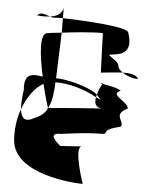

<svg xmlns="http://www.w3.org/2000/svg" viewBox="-20 -514 390 476"><path d="M15 -166C15 -82 162 -60 185 -58C185 -58 162 -150 183 -151C175 -151 143 -152 130 -152C123 -158 95 -186 131 -182C131 -182 198 -186 235 -182C251 -182 226 -192 279 -200C291 -212 257 -230 297 -245C297 -262 250 -280 279 -289C271 -297 245 -303 234 -306C231 -302 224 -291 220 -279L221 -278L230 -266C227 -268 222 -271 218 -273C214 -259 216 -246 235 -245C235 -245 130 -247 99 -246V-245V-246C93 -246 93 -245 99 -245C92 -234 81 -226 64 -221C47 -213 33 -215 32 -243C21 -220 15 -192 15 -166ZM32 -243C46 -273 66 -297 88 -306C92 -276 98 -251 99 -246C111 -264 114 -287 117 -306V-310C150 -308 189 -293 218 -273C219 -275 219 -277 220 -279C210 -293 154 -317 119 -320L133 -433C113 -433 99 -432 99 -432C77 -434 79 -376 86 -324C62 -330 39 -335 39 -291C34 -270 32 -254 32 -243ZM72 -476C85 -473 95 -473 104 -473C92 -478 82 -485 72 -476ZM104 -473C108 -471 112 -470 117 -470C121 -470 127 -470 136 -469L138 -494C135 -485 128 -474 104 -473ZM133 -433C160 -434 207 -435 235 -432L230 -334C248 -334 267 -335 284 -334C280 -338 276 -342 274 -346C274 -362 263 -365 251 -377C251 -384 315 -364 298 -433C298 -449 170 -465 136 -469ZM183 -151H185ZM234 -306C235 -307 235 -308 235 -308C227 -309 228 -308 234 -306ZM284 -334C301 -320 330 -314 320 -322C314 -330 300 -333 284 -334Z"/></svg>

Font: bitstorm
Style: ulcn
Weight: 400
Version: Version 0.2